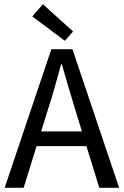

<svg xmlns="http://www.w3.org/2000/svg" viewBox="-20 -889 586 909"><path d="M2 0 223 -656H323L544 0H450L338 -364Q321 -419 305 -473.5Q289 -528 273 -584H269Q254 -528 238.5 -473.5Q223 -419 205 -364L92 0ZM120 -197V-267H423V-197ZM287 -696 133 -811 183 -869 326 -740Z"/></svg>

Font: Assistant Medium
Style: Regular
Weight: 500
Designer: Hebrew By Ben Nathan, Latin by Paul Hunt
Version: Version 3.000